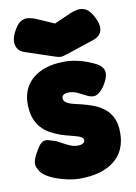

<svg xmlns="http://www.w3.org/2000/svg" viewBox="-85 -784 606 858"><g transform="rotate(-10 218.5 -355.5)"><path d="M207 18Q184 18 156.5 12.5Q129 7 102.5 -2.5Q76 -12 56 -25.5Q36 -39 29 -56Q21 -68 21 -81Q21 -94 27.5 -109.5Q34 -125 46 -144Q58 -166 72.5 -174Q87 -182 110 -172Q124 -169 137.5 -162.5Q151 -156 165 -148Q179 -140 193.5 -134.5Q208 -129 223 -129Q240 -129 248 -134.5Q256 -140 256 -148Q256 -155 250 -160Q244 -165 233.5 -168.5Q223 -172 209.5 -175.5Q196 -179 180.5 -183Q165 -187 149 -193Q128 -201 107.5 -212.5Q87 -224 70.5 -242.5Q54 -261 44.5 -287.5Q35 -314 35 -351Q35 -399 58 -434.5Q81 -470 125 -489.5Q169 -509 231 -509Q245 -509 261 -507Q277 -505 294 -501Q311 -497 328.5 -490.5Q346 -484 363 -476Q400 -458 402.5 -432.5Q405 -407 382 -372Q370 -354 357 -344Q344 -334 332 -334Q317 -334 300 -343Q283 -352 264 -361Q245 -370 225 -370Q215 -370 207.5 -367.5Q200 -365 196.5 -360.5Q193 -356 193 -350Q193 -340 199.5 -333.5Q206 -327 217 -322.5Q228 -318 243 -314.5Q258 -311 275 -307Q299 -301 324.5 -291.5Q350 -282 371.5 -265.5Q393 -249 406.5 -222Q420 -195 420 -153Q420 -71 364 -26.5Q308 18 207 18ZM218 -684 295 -718Q308 -723 326 -727Q344 -731 364 -721.5Q384 -712 402 -675Q419 -640 411 -615.5Q403 -591 371 -581L242 -538Q239 -538 232.5 -535.5Q226 -533 218 -533Q210 -533 203 -535.5Q196 -538 194 -538L65 -581Q34 -590 26 -616Q18 -642 34 -675Q52 -711 69.5 -721Q87 -731 103 -728.5Q119 -726 131 -722Z"/></g></svg>

Font: Fredoka SemiCondensed
Style: Bold
Weight: 700
Width: 4
Designer: Ben Nathan
Foundry: Milena B. Brandão, Ben Nathan
Version: Version 2.001